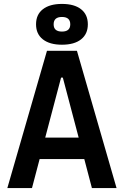

<svg xmlns="http://www.w3.org/2000/svg" viewBox="-20 -950 626 970"><path d="M17.1 0 217.3 -693.4H368.7L568.8 0H444.3L405.8 -146.5H180.2L141.6 0ZM208.5 -254.9H377.4L297.4 -558.1H288.6ZM293 -724.1Q231 -724.1 196.5 -751.2Q162.1 -778.3 162.1 -827.1Q162.1 -876.5 196.5 -903.3Q231 -930.2 293 -930.2Q355.5 -930.2 389.6 -903.3Q423.8 -876.5 423.8 -827.1Q423.8 -778.3 389.6 -751.2Q355.5 -724.1 293 -724.1ZM293 -790.5Q335 -790.5 335 -827.1Q335 -864.3 293 -864.3Q251 -864.3 251 -827.1Q251 -790.5 293 -790.5Z"/></svg>

Font: CaskaydiaCove NFP SemiBold
Style: Regular
Weight: 600
Designer: Aaron Bell
Foundry: Saja Typeworks
Version: Version 2111.001; VTT 6.35;Nerd Fonts 3.1.1